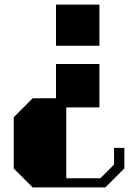

<svg xmlns="http://www.w3.org/2000/svg" viewBox="-20 -620 594 840"><path d="M415 -420H225V-600H415ZM524 27V117L441 200H123L40 117V-107L123 -190H225V-340H415V-150H270V160H419L479 100V27Z"/></svg>

Font: Kumar One
Style: Regular
Weight: 400
Designer: Parimal Parmar
Foundry: Indian Type Foundry
Version: Version 1.001;PS 1.001;hotconv 1.0.88;makeotf.lib2.5.647800